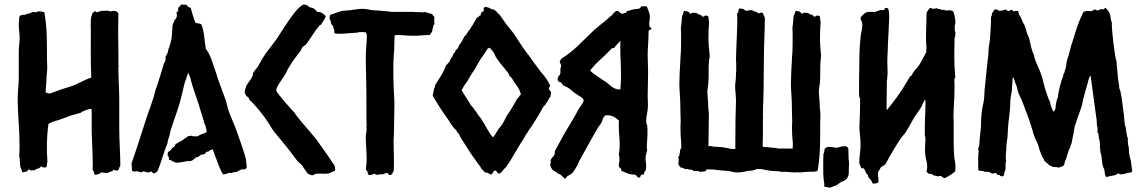

<svg xmlns="http://www.w3.org/2000/svg" viewBox="-20 -774 5135 864"><path d="M59.6 -330.1C59.6 -291 62.5 -252 64.5 -213.9C65.4 -193.4 67.4 -171.9 67.4 -151.4C67.4 -127.9 69.3 -109.4 66.4 -73.2C70.3 -54.7 69.3 -38.1 72.3 -19.5C79.1 -12.7 75.2 -4.9 82 2C88.9 -1 95.7 0 100.6 -2.9C105.5 -5.9 106.4 -11.7 111.3 -11.7C115.2 -11.7 110.4 -6.8 123 -6.8C127.9 -9.8 131.8 -6.8 135.7 -7.8C140.6 -10.7 145.5 -16.6 156.2 -16.6C159.2 -19.5 162.1 -24.4 167 -25.4C171.9 -22.5 173.8 -17.6 188.5 -21.5C192.4 -28.3 190.4 -39.1 193.4 -46.9C189.5 -101.6 189.5 -155.3 198.2 -216.8C209 -221.7 217.8 -227.5 232.4 -230.5C247.1 -235.4 260.7 -239.3 275.4 -245.1C282.2 -248 288.1 -250 294.9 -252.9C295.9 -252.9 342.8 -266.6 343.8 -266.6C348.6 -271.5 357.4 -275.4 371.1 -280.3C377.9 -280.3 382.8 -285.2 390.6 -284.2C393.6 -273.4 392.6 -261.7 392.6 -250C392.6 -227.5 392.6 -207 392.6 -184.6C393.6 -133.8 397.5 -82 397.5 -31.2C397.5 -23.4 396.5 -15.6 396.5 -8.8C405.3 -5.9 400.4 7.8 407.2 12.7C414.1 12.7 418 9.8 424.8 9.8C427.7 8.8 433.6 2 436.5 2C445.3 2 452.1 4.9 460 4.9C468.8 4.9 473.6 -2.9 484.4 -2.9C488.3 -5.9 489.3 -9.8 494.1 -9.8C499 -6.8 504.9 -5.9 510.7 -6.8C513.7 -9.8 515.6 -14.6 516.6 -19.5C519.5 -24.4 521.5 -27.3 521.5 -30.3C521.5 -85 516.6 -139.6 516.6 -195.3V-325.2C516.6 -375 512.7 -421.9 512.7 -471.7C512.7 -474.6 515.6 -472.7 512.7 -484.4C513.7 -534.2 511.7 -583 511.7 -632.8C511.7 -660.2 512.7 -686.5 512.7 -713.9C509.8 -717.8 506.8 -720.7 502.9 -723.6C496.1 -724.6 492.2 -726.6 476.6 -722.7L466.8 -725.6H455.1C448.2 -725.6 436.5 -725.6 429.7 -723.6C426.8 -722.7 427.7 -721.7 417 -718.8C413.1 -719.7 410.2 -721.7 407.2 -724.6C404.3 -719.7 398.4 -718.8 394.5 -711.9C394.5 -705.1 391.6 -703.1 390.6 -698.2C386.7 -678.7 388.7 -657.2 388.7 -637.7C388.7 -567.4 387.7 -496.1 390.6 -424.8C356.4 -414.1 326.2 -392.6 291 -382.8C267.6 -376 244.1 -368.2 221.7 -359.4C214.8 -356.4 209 -353.5 201.2 -353.5C196.3 -353.5 191.4 -355.5 185.5 -358.4C185.5 -380.9 189.5 -405.3 189.5 -427.7C189.5 -435.5 191.4 -442.4 191.4 -450.2C194.3 -468.8 191.4 -487.3 191.4 -505.9C191.4 -576.2 192.4 -648.4 179.7 -717.8C174.8 -722.7 157.2 -722.7 150.4 -722.7C146.5 -722.7 149.4 -716.8 137.7 -719.7C134.8 -719.7 132.8 -718.8 124 -719.7C117.2 -710.9 100.6 -714.8 92.8 -707C85.9 -710 78.1 -705.1 71.3 -704.1C68.4 -699.2 65.4 -699.2 66.4 -684.6C66.4 -677.7 64.5 -672.9 64.5 -666C64.5 -643.6 68.4 -623 68.4 -600.6C68.4 -582 64.5 -563.5 64.5 -543.9C64.5 -504.9 64.5 -464.8 64.5 -425.8C64.5 -393.6 59.6 -362.3 59.6 -330.1Z M571.3 -37.1C572.3 -34.2 573.2 -29.3 573.2 -22.5C573.2 -15.6 573.2 -10.7 574.2 -5.9C577.1 -2.9 583 -2 586.9 -2C590.8 -2 594.7 -2.9 598.6 -3.9C603.5 -1 609.4 1 614.3 1C619.1 1 623 -1 627.9 -3.9C631.8 1 641.6 0 648.4 2.9C652.3 0 656.2 -2 661.1 -2C666 -2 663.1 5.9 673.8 5.9C678.7 5.9 682.6 1 687.5 -2C706.1 -42 714.8 -85.9 733.4 -127.9C733.4 -142.6 743.2 -157.2 748 -188.5C760.7 -228.5 776.4 -268.6 788.1 -308.6C794.9 -332 799.8 -356.4 805.7 -378.9C808.6 -389.6 810.5 -402.3 815.4 -413.1C818.4 -419.9 819.3 -422.9 820.3 -429.7C823.2 -432.6 820.3 -430.7 827.1 -446.3L835.9 -425.8C848.6 -371.1 871.1 -320.3 885.7 -265.6C889.6 -251 896.5 -235.4 899.4 -218.8C906.2 -210 907.2 -192.4 911.1 -181.6C900.4 -170.9 881.8 -171.9 871.1 -161.1C866.2 -161.1 862.3 -160.2 857.4 -160.2C850.6 -160.2 844.7 -161.1 839.8 -164.1C837.9 -162.1 834 -161.1 827.1 -162.1C823.2 -159.2 823.2 -156.2 812.5 -152.3C808.6 -147.5 792 -135.7 785.2 -135.7C782.2 -128.9 778.3 -129.9 771.5 -127L762.7 -112.3C751 -109.4 753.9 -98.6 737.3 -90.8C734.4 -87.9 734.4 -77.1 734.4 -73.2C739.3 -70.3 741.2 -63.5 740.2 -54.7C751 -54.7 751 -48.8 771.5 -42C790 -42 807.6 -45.9 826.2 -49.8C840.8 -45.9 850.6 -54.7 861.3 -65.4C872.1 -66.4 877 -71.3 883.8 -78.1C894.5 -77.1 896.5 -80.1 904.3 -83C907.2 -86.9 902.3 -91.8 918 -91.8C921.9 -96.7 928.7 -99.6 936.5 -102.5C943.4 -87.9 946.3 -74.2 953.1 -59.6C960 -39.1 971.7 -8.8 983.4 10.7C990.2 9.8 996.1 9.8 1002 7.8C1004.9 6.8 1005.9 1 1017.6 4.9C1026.4 4.9 1027.3 0 1043 0C1046.9 0 1048.8 -3.9 1052.7 -4.9C1057.6 -7.8 1063.5 -9.8 1070.3 -12.7C1077.1 -9.8 1085.9 -9.8 1090.8 -22.5C1089.8 -34.2 1086.9 -44.9 1086.9 -55.7C1086.9 -67.4 1043 -191.4 1035.2 -210C1024.4 -236.3 1012.7 -261.7 1004.9 -288.1C1001 -300.8 999 -315.4 994.1 -328.1C981.4 -362.3 968.8 -395.5 957 -429.7C957 -432.6 956.1 -433.6 952.1 -446.3C937.5 -484.4 930.7 -522.5 906.2 -554.7C899.4 -590.8 900.4 -630.9 885.7 -665C878.9 -668 878.9 -668 859.4 -670.9C850.6 -693.4 844.7 -715.8 837.9 -739.3L835.9 -740.2C829.1 -740.2 824.2 -744.1 819.3 -752.9C811.5 -752 803.7 -752.9 795.9 -753.9C793 -747.1 781.2 -742.2 781.2 -735.4C781.2 -730.5 786.1 -725.6 774.4 -718.8C774.4 -710 779.3 -703.1 772.5 -692.4C771.5 -688.5 767.6 -685.5 764.6 -682.6C764.6 -675.8 762.7 -675.8 759.8 -670.9C752.9 -652.3 755.9 -622.1 752 -601.6C749 -585.9 744.1 -566.4 737.3 -550.8C736.3 -540 733.4 -531.2 724.6 -518.6L725.6 -505.9C722.7 -499 722.7 -494.1 717.8 -490.2C709 -456.1 697.3 -421.9 686.5 -387.7C679.7 -372.1 676.8 -356.4 671.9 -337.9C661.1 -305.7 650.4 -274.4 638.7 -242.2C616.2 -171.9 594.7 -103.5 571.3 -37.1Z M1088.9 -341.8C1095.7 -336.9 1101.6 -334 1101.6 -325.2C1125 -306.6 1169.9 -250 1185.5 -224.6C1196.3 -210 1203.1 -193.4 1214.8 -179.7C1249 -139.6 1282.2 -98.6 1313.5 -55.7C1321.3 -44.9 1331.1 -39.1 1338.9 -30.3C1347.7 -17.6 1355.5 -3.9 1366.2 7.8C1374 10.7 1376 14.6 1386.7 14.6C1389.6 14.6 1395.5 9.8 1399.4 8.8C1411.1 5.9 1429.7 7.8 1444.3 7.8C1451.2 7.8 1461.9 7.8 1474.6 -1C1481.4 -3.9 1488.3 -1 1488.3 -12.7C1488.3 -23.4 1484.4 -33.2 1477.5 -40C1454.1 -78.1 1426.8 -112.3 1402.3 -148.4C1385.7 -169.9 1310.5 -252.9 1305.7 -266.6C1294.9 -277.3 1225.6 -354.5 1222.7 -367.2C1222.7 -383.8 1256.8 -426.8 1266.6 -444.3C1271.5 -453.1 1274.4 -463.9 1281.2 -472.7C1295.9 -499 1315.4 -522.5 1333 -545.9C1335.9 -549.8 1336.9 -554.7 1338.9 -558.6C1343.8 -567.4 1354.5 -569.3 1360.4 -578.1C1374 -598.6 1388.7 -619.1 1403.3 -641.6C1412.1 -648.4 1414.1 -659.2 1424.8 -663.1C1431.6 -675.8 1441.4 -686.5 1446.3 -701.2C1434.6 -713.9 1423.8 -720.7 1407.2 -720.7C1400.4 -727.5 1397.5 -736.3 1378.9 -740.2C1367.2 -740.2 1366.2 -755.9 1343.8 -752.9C1318.4 -740.2 1289.1 -695.3 1271.5 -669.9C1252.9 -643.6 1239.3 -619.1 1220.7 -592.8C1201.2 -565.4 1176.8 -538.1 1159.2 -507.8C1152.3 -496.1 1146.5 -484.4 1139.6 -472.7C1132.8 -463.9 1125 -456.1 1120.1 -448.2C1117.2 -443.4 1118.2 -438.5 1117.2 -433.6C1110.4 -417 1097.7 -404.3 1088.9 -388.7C1085.9 -383.8 1086.9 -378.9 1084 -374C1083 -370.1 1081.1 -366.2 1081.1 -361.3C1081.1 -353.5 1085.9 -348.6 1088.9 -341.8Z M1469.7 -671.9C1469.7 -661.1 1480.5 -658.2 1480.5 -654.3C1480.5 -651.4 1476.6 -654.3 1484.4 -638.7V-626C1487.3 -623 1491.2 -622.1 1496.1 -622.1C1500 -622.1 1500 -623 1515.6 -622.1C1539.1 -623 1561.5 -626 1585.9 -627C1592.8 -628.9 1599.6 -629.9 1606.4 -629.9C1613.3 -629.9 1618.2 -628.9 1625 -628.9C1627.9 -626 1630.9 -618.2 1630.9 -614.3C1630.9 -583 1626 -551.8 1626 -521.5C1626 -459 1628.9 -398.4 1628.9 -335.9C1628.9 -323.2 1627.9 -309.6 1628.9 -297.9C1628.9 -275.4 1628.9 -252.9 1628.9 -230.5C1628.9 -222.7 1629.9 -214.8 1629.9 -207C1629.9 -204.1 1627 -205.1 1629.9 -194.3C1629.9 -181.6 1626 -169.9 1626 -159.2C1626 -125 1629.9 -93.8 1629.9 -59.6C1629.9 -43 1628.9 -30.3 1626 -11.7C1628.9 -8.8 1631.8 -3.9 1633.8 -1C1636.7 3.9 1632.8 8.8 1640.6 13.7C1648.4 13.7 1657.2 11.7 1664.1 7.8C1670.9 7.8 1668.9 13.7 1676.8 12.7C1685.5 12.7 1686.5 9.8 1689.5 9.8C1693.4 9.8 1698.2 9.8 1702.1 10.7C1710 7.8 1713.9 3.9 1725.6 4.9C1728.5 7.8 1724.6 10.7 1733.4 13.7C1746.1 13.7 1745.1 4.9 1752 -5.9C1752 -20.5 1752.9 -34.2 1752.9 -48.8C1752.9 -79.1 1751 -108.4 1751 -138.7C1751 -153.3 1752.9 -164.1 1752.9 -178.7C1752.9 -222.7 1754.9 -266.6 1754.9 -310.5C1754.9 -330.1 1752.9 -347.7 1752 -367.2C1750 -405.3 1750 -441.4 1750 -477.5C1750 -494.1 1751 -509.8 1752 -526.4C1752 -533.2 1753.9 -540 1753.9 -546.9C1753.9 -570.3 1754.9 -592.8 1755.9 -615.2C1762.7 -616.2 1767.6 -616.2 1772.5 -616.2C1793 -616.2 1811.5 -613.3 1831.1 -613.3C1838.9 -613.3 1845.7 -613.3 1853.5 -613.3C1869.1 -613.3 1885.7 -616.2 1900.4 -616.2H1913.1C1919.9 -623 1921.9 -628.9 1925.8 -635.7C1924.8 -644.5 1929.7 -650.4 1929.7 -658.2L1936.5 -668C1936.5 -670.9 1931.6 -666 1934.6 -681.6C1934.6 -688.5 1932.6 -693.4 1935.5 -698.2C1928.7 -701.2 1927.7 -708 1922.9 -711.9C1911.1 -711.9 1903.3 -718.8 1892.6 -719.7C1889.6 -718.8 1886.7 -718.8 1881.8 -718.8C1878.9 -718.8 1836.9 -719.7 1835 -720.7H1740.2C1732.4 -720.7 1726.6 -723.6 1723.6 -723.6C1703.1 -723.6 1684.6 -727.5 1664.1 -727.5C1649.4 -727.5 1630.9 -734.4 1612.3 -734.4C1592.8 -734.4 1570.3 -729.5 1550.8 -727.5C1542 -726.6 1532.2 -726.6 1523.4 -725.6C1515.6 -724.6 1471.7 -710 1465.8 -707C1463.9 -701.2 1462.9 -696.3 1462.9 -691.4C1462.9 -686.5 1468.8 -682.6 1469.7 -671.9Z M1997.1 -235.4C2004.9 -222.7 2012.7 -210 2021.5 -199.2C2028.3 -191.4 2035.2 -188.5 2038.1 -177.7C2044.9 -174.8 2048.8 -164.1 2051.8 -157.2C2055.7 -149.4 2061.5 -141.6 2066.4 -133.8C2084 -105.5 2101.6 -78.1 2121.1 -51.8C2125 -46.9 2127.9 -41 2132.8 -35.2C2136.7 -30.3 2141.6 -25.4 2144.5 -17.6C2149.4 -10.7 2157.2 -5.9 2162.1 2C2174.8 1 2179.7 8.8 2190.4 11.7C2195.3 8.8 2196.3 2.9 2201.2 0C2201.2 -2.9 2197.3 -8.8 2213.9 -4.9C2215.8 2.9 2220.7 6.8 2229.5 6.8C2240.2 -1 2246.1 -13.7 2256.8 -21.5C2263.7 -32.2 2269.5 -40 2276.4 -50.8C2283.2 -61.5 2288.1 -71.3 2294.9 -82C2306.6 -100.6 2320.3 -127 2333 -143.6C2334 -145.5 2346.7 -168 2347.7 -169.9C2351.6 -174.8 2354.5 -177.7 2357.4 -184.6C2368.2 -197.3 2418 -277.3 2420.9 -287.1C2425.8 -291 2425.8 -297.9 2432.6 -300.8C2435.5 -305.7 2438.5 -311.5 2443.4 -316.4C2446.3 -325.2 2453.1 -333 2458 -341.8C2457 -345.7 2460 -350.6 2460 -355.5C2460 -362.3 2454.1 -368.2 2449.2 -373C2450.2 -377.9 2453.1 -382.8 2456.1 -387.7C2449.2 -402.3 2444.3 -412.1 2429.7 -431.6C2418 -443.4 2367.2 -512.7 2359.4 -525.4C2352.5 -530.3 2309.6 -594.7 2302.7 -606.4C2291 -627 2274.4 -643.6 2259.8 -663.1C2249 -677.7 2237.3 -695.3 2226.6 -710C2219.7 -712.9 2217.8 -718.8 2212.9 -723.6C2206.1 -726.6 2203.1 -733.4 2190.4 -733.4C2178.7 -741.2 2177.7 -740.2 2163.1 -743.2C2160.2 -740.2 2154.3 -741.2 2157.2 -725.6C2157.2 -722.7 2150.4 -720.7 2147.5 -719.7C2144.5 -714.8 2142.6 -710 2142.6 -704.1C2134.8 -705.1 2134.8 -695.3 2126 -695.3C2119.1 -683.6 2115.2 -673.8 2104.5 -657.2C2097.7 -650.4 2095.7 -639.6 2087.9 -634.8C2083 -624 2077.1 -616.2 2069.3 -609.4C2062.5 -594.7 2056.6 -582 2045.9 -571.3C2043.9 -561.5 2039.1 -553.7 2030.3 -547.9C2029.3 -542 2026.4 -537.1 2020.5 -532.2C2017.6 -517.6 2005.9 -510.7 2002.9 -496.1C1996.1 -491.2 1994.1 -484.4 1987.3 -480.5C1980.5 -464.8 1977.5 -453.1 1962.9 -430.7C1955.1 -418.9 1947.3 -406.2 1938.5 -391.6C1937.5 -386.7 1936.5 -382.8 1936.5 -379.9C1929.7 -373 1933.6 -364.3 1926.8 -343.8C1949.2 -305.7 1970.7 -271.5 1997.1 -235.4ZM2057.6 -368.2C2064.5 -382.8 2070.3 -391.6 2080.1 -404.3C2086.9 -413.1 2090.8 -422.9 2096.7 -432.6C2103.5 -443.4 2108.4 -451.2 2115.2 -460C2124 -475.6 2132.8 -493.2 2142.6 -507.8C2153.3 -524.4 2165 -538.1 2173.8 -554.7C2176.8 -557.6 2179.7 -556.6 2183.6 -559.6C2190.4 -550.8 2197.3 -544.9 2203.1 -535.2C2206.1 -530.3 2207 -526.4 2210 -519.5C2217.8 -506.8 2240.2 -476.6 2251 -465.8C2254.9 -458 2261.7 -454.1 2265.6 -447.3C2268.6 -442.4 2270.5 -437.5 2271.5 -434.6C2275.4 -430.7 2278.3 -426.8 2283.2 -422.9C2287.1 -416 2290 -410.2 2294.9 -403.3C2305.7 -388.7 2316.4 -377 2324.2 -349.6C2316.4 -342.8 2314.5 -334 2306.6 -329.1C2302.7 -319.3 2270.5 -265.6 2260.7 -253.9C2252.9 -238.3 2247.1 -223.6 2232.4 -204.1C2217.8 -189.5 2211.9 -170.9 2199.2 -156.2C2185.5 -164.1 2156.2 -225.6 2142.6 -243.2C2135.7 -252 2128.9 -258.8 2124 -269.5C2113.3 -280.3 2109.4 -292 2098.6 -300.8C2095.7 -308.6 2065.4 -352.5 2057.6 -368.2Z M2455.1 -32.2C2457 -28.3 2459 -23.4 2460.9 -18.6C2462.9 -13.7 2465.8 -9.8 2469.7 -6.8C2480.5 -2 2486.3 2 2488.3 4.9C2490.2 7.8 2494.1 9.8 2500 9.8L2521.5 30.3C2524.4 29.3 2527.3 27.3 2528.3 25.4C2529.3 23.4 2531.2 20.5 2534.2 17.6C2547.9 13.7 2558.6 2.9 2565.4 -8.8L2577.1 -28.3C2580.1 -35.2 2583 -42 2585.9 -47.9L2642.6 -150.4L2672.9 -203.1L2680.7 -212.9C2685.5 -219.7 2689.5 -226.6 2691.4 -235.4C2693.4 -243.2 2698.2 -250 2705.1 -254.9C2717.8 -255.9 2728.5 -254.9 2739.3 -250C2749 -245.1 2757.8 -238.3 2765.6 -230.5C2764.6 -225.6 2764.6 -221.7 2764.6 -217.8V-206.1C2764.6 -191.4 2765.6 -176.8 2766.6 -163.1C2767.6 -149.4 2768.6 -134.8 2768.6 -120.1L2767.6 -99.6L2764.6 -80.1C2766.6 -73.2 2767.6 -65.4 2767.6 -56.6C2767.6 -51.8 2767.6 -47.9 2766.6 -43.9C2765.6 -40 2764.6 -36.1 2764.6 -31.2C2764.6 -24.4 2766.6 -20.5 2771.5 -17.6C2775.4 -15.6 2776.4 -11.7 2775.4 -5.9L2797.9 3.9C2804.7 6.8 2812.5 9.8 2820.3 10.7L2830.1 11.7C2833 10.7 2835.9 11.7 2838.9 12.7C2841.8 13.7 2844.7 16.6 2846.7 20.5C2848.6 23.4 2851.6 25.4 2854.5 25.4C2858.4 25.4 2860.4 24.4 2861.3 21.5C2863.3 14.6 2864.3 11.7 2873 11.7C2875 11.7 2877 10.7 2878.9 8.8C2877.9 2.9 2879.9 -1 2882.8 -3.9C2885.7 -6.8 2887.7 -13.7 2887.7 -22.5C2887.7 -29.3 2887.7 -36.1 2886.7 -43C2885.7 -49.8 2884.8 -56.6 2884.8 -63.5C2884.8 -70.3 2889.6 -88.9 2891.6 -95.7C2892.6 -98.6 2891.6 -100.6 2891.6 -103.5L2890.6 -111.3C2890.6 -123 2891.6 -134.8 2892.6 -147.5C2893.6 -159.2 2893.6 -170.9 2893.6 -182.6V-195.3L2892.6 -207C2892.6 -210.9 2890.6 -213.9 2889.6 -216.8C2888.7 -219.7 2887.7 -222.7 2887.7 -226.6C2887.7 -239.3 2888.7 -251 2891.6 -262.7C2894.5 -275.4 2895.5 -287.1 2895.5 -298.8V-319.3L2894.5 -338.9C2894.5 -357.4 2895.5 -376 2895.5 -394.5L2896.5 -449.2L2894.5 -526.4C2894.5 -543 2895.5 -558.6 2896.5 -574.2C2897.5 -590.8 2898.4 -607.4 2898.4 -624C2898.4 -629.9 2898.4 -633.8 2899.4 -635.7C2900.4 -637.7 2901.4 -638.7 2902.3 -638.7L2907.2 -640.6C2908.2 -640.6 2910.2 -641.6 2911.1 -643.6C2911.1 -647.5 2909.2 -649.4 2906.2 -651.4C2903.3 -653.3 2901.4 -659.2 2901.4 -668C2901.4 -672.9 2902.3 -678.7 2903.3 -683.6C2904.3 -688.5 2904.3 -694.3 2904.3 -699.2C2904.3 -707 2902.3 -714.8 2899.4 -722.7C2896.5 -730.5 2893.6 -738.3 2890.6 -745.1C2882.8 -746.1 2877.9 -746.1 2875 -745.1C2872.1 -744.1 2868.2 -745.1 2865.2 -746.1C2863.3 -739.3 2859.4 -735.4 2852.5 -734.4C2845.7 -734.4 2824.2 -731.4 2818.4 -728.5C2812.5 -725.6 2806.6 -724.6 2801.8 -724.6C2800.8 -720.7 2797.9 -716.8 2793.9 -715.8L2780.3 -711.9C2775.4 -712.9 2771.5 -714.8 2768.6 -718.8C2765.6 -722.7 2760.7 -724.6 2755.9 -724.6C2752 -724.6 2748 -721.7 2742.2 -715.8C2737.3 -710.9 2734.4 -705.1 2730.5 -703.1C2727.5 -701.2 2722.7 -697.3 2715.8 -690.4C2709 -683.6 2701.2 -677.7 2692.4 -670.9C2683.6 -664.1 2675.8 -658.2 2668.9 -651.4C2662.1 -644.5 2657.2 -642.6 2655.3 -640.6C2628.9 -614.3 2603.5 -589.8 2581.1 -568.4C2557.6 -545.9 2532.2 -526.4 2504.9 -508.8L2502.9 -503.9C2502 -502.9 2500 -501 2499 -499C2499 -494.1 2500 -490.2 2502 -487.3C2503.9 -484.4 2504.9 -481.4 2504.9 -477.5C2504.9 -475.6 2504.9 -473.6 2503.9 -471.7C2502.9 -469.7 2502 -467.8 2502 -465.8C2501 -462.9 2501 -460.9 2502 -458V-451.2C2502 -444.3 2501 -438.5 2496.1 -433.6C2491.2 -428.7 2489.3 -422.9 2489.3 -416C2490.2 -410.2 2493.2 -406.2 2497.1 -405.3C2501 -404.3 2504.9 -403.3 2506.8 -400.4L2513.7 -390.6C2528.3 -383.8 2538.1 -378.9 2544.9 -373C2554.7 -364.3 2564.5 -356.4 2575.2 -349.6L2588.9 -340.8C2593.8 -337.9 2597.7 -335.9 2601.6 -332C2604.5 -329.1 2606.4 -326.2 2606.4 -324.2C2606.4 -319.3 2604.5 -312.5 2598.6 -304.7C2585.9 -288.1 2576.2 -269.5 2566.4 -251C2560.5 -240.2 2553.7 -228.5 2546.9 -217.8C2534.2 -197.3 2521.5 -176.8 2510.7 -156.2L2476.6 -93.8C2477.5 -84 2475.6 -76.2 2470.7 -71.3C2465.8 -66.4 2460.9 -60.5 2458 -53.7C2459 -44.9 2458 -37.1 2455.1 -32.2ZM2684.6 -508.8C2701.2 -523.4 2717.8 -540 2733.4 -556.6L2744.1 -558.6C2748 -565.4 2752.9 -570.3 2757.8 -575.2L2772.5 -590.8C2771.5 -584 2771.5 -577.1 2771.5 -570.3V-549.8C2771.5 -529.3 2772.5 -508.8 2773.4 -489.3C2774.4 -468.8 2774.4 -449.2 2774.4 -428.7C2774.4 -408.2 2773.4 -389.6 2771.5 -371.1C2757.8 -371.1 2745.1 -375 2734.4 -382.8L2709 -403.3C2705.1 -407.2 2698.2 -410.2 2691.4 -415L2651.4 -442.4C2644.5 -447.3 2639.6 -452.1 2635.7 -457C2650.4 -475.6 2667 -493.2 2684.6 -508.8Z M3034.2 -59.6C3034.2 -46.9 3033.2 -38.1 3032.2 -34.2C3037.1 -31.2 3038.1 -24.4 3042 -20.5L3048.8 -19.5C3052.7 -19.5 3058.6 -13.7 3067.4 -12.7C3068.4 -13.7 3071.3 -13.7 3074.2 -13.7C3077.1 -11.7 3081.1 -10.7 3085.9 -10.7C3092.8 -10.7 3098.6 -8.8 3101.6 -3.9L3110.4 -4.9L3115.2 -3.9L3122.1 -4.9C3125 -4.9 3124 -1 3127.9 -1C3144.5 -1 3154.3 -2.9 3157.2 -5.9L3158.2 -11.7C3209 -11.7 3202.1 -8.8 3205.1 -8.8C3221.7 -8.8 3237.3 -4.9 3253.9 -4.9C3265.6 -4.9 3280.3 2 3295.9 2C3310.5 2 3327.1 0 3345.7 -4.9L3357.4 -5.9C3365.2 -5.9 3372.1 -7.8 3377 -9.8L3385.7 -13.7H3394.5C3403.3 -13.7 3412.1 -12.7 3420.9 -9.8C3441.4 -5.9 3457 -3.9 3467.8 -3.9H3472.7C3481.4 -3.9 3490.2 -2.9 3498 0C3501 -1 3503.9 -1 3507.8 -1C3528.3 -1 3543 2 3558.6 2L3573.2 1L3577.1 2C3588.9 2 3600.6 -1 3625 -1C3626 -2 3627 -2 3627 -2.9C3627 -2 3627.9 -1 3629.9 -1C3646.5 -1 3656.2 -2.9 3659.2 -5.9C3671.9 -75.2 3670.9 -147.5 3670.9 -217.8L3671.9 -254.9C3671.9 -275.4 3668.9 -284.2 3668.9 -295.9C3668.9 -318.4 3665 -342.8 3665 -365.2V-371.1C3668.9 -391.6 3670.9 -411.1 3670.9 -431.6V-458C3670.9 -480.5 3671.9 -502 3674.8 -523.4C3671.9 -547.9 3670.9 -572.3 3669.9 -594.7C3669.9 -622.1 3670.9 -649.4 3672.9 -676.8C3669.9 -684.6 3671.9 -695.3 3668 -702.1C3663.1 -703.1 3660.2 -704.1 3657.2 -704.1C3654.3 -704.1 3651.4 -701.2 3646.5 -698.2C3641.6 -699.2 3638.7 -704.1 3635.7 -707C3625 -707 3617.2 -716.8 3612.3 -716.8L3607.4 -715.8L3602.5 -716.8C3595.7 -716.8 3592.8 -715.8 3592.8 -714.8V-713.9C3592.8 -712.9 3591.8 -711.9 3590.8 -711.9C3585.9 -711.9 3585 -717.8 3580.1 -720.7C3575.2 -723.6 3568.4 -722.7 3561.5 -725.6C3554.7 -718.8 3558.6 -710.9 3551.8 -704.1C3548.8 -685.5 3549.8 -668.9 3545.9 -650.4L3546.9 -619.1C3546.9 -581.1 3546.9 -554.7 3545.9 -541C3544.9 -530.3 3543.9 -520.5 3543.9 -509.8C3541 -462.9 3539.1 -423.8 3539.1 -393.6C3539.1 -361.3 3543.9 -340.8 3543.9 -265.6L3544.9 -232.4C3544.9 -223.6 3544.9 -214.8 3543.9 -206.1C3543.9 -151.4 3547.9 -141.6 3547.9 -123L3546.9 -105.5H3484.4C3477.5 -105.5 3473.6 -108.4 3470.7 -108.4C3454.1 -108.4 3438.5 -112.3 3421.9 -112.3L3412.1 -113.3C3412.1 -130.9 3412.1 -148.4 3413.1 -165V-239.3L3414.1 -247.1L3413.1 -252C3413.1 -276.4 3414.1 -300.8 3415 -325.2C3416 -349.6 3417 -395.5 3417 -463.9C3417 -535.2 3418.9 -584 3419.9 -611.3C3420.9 -638.7 3421.9 -666 3421.9 -693.4C3421.9 -696.3 3419.9 -699.2 3417 -704.1C3416 -709 3414.1 -713.9 3411.1 -716.8H3407.2C3402.3 -716.8 3398.4 -715.8 3394.5 -713.9C3389.6 -713.9 3388.7 -717.8 3384.8 -720.7C3374 -720.7 3369.1 -728.5 3360.4 -728.5C3352.5 -728.5 3345.7 -725.6 3336.9 -725.6C3334 -725.6 3328.1 -732.4 3324.2 -733.4C3319.3 -733.4 3314.5 -736.3 3307.6 -736.3C3304.7 -733.4 3302.7 -729.5 3302.7 -724.6V-722.7C3302.7 -718.8 3300.8 -715.8 3296.9 -714.8L3297.9 -692.4C3297.9 -667 3296.9 -641.6 3295.9 -616.2C3293.9 -564.5 3292 -527.3 3292 -506.8C3293 -496.1 3293 -481.4 3293 -464.8C3293 -455.1 3293 -448.2 3292 -444.3C3292 -417 3289.1 -405.3 3288.1 -390.6C3288.1 -364.3 3292 -340.8 3292 -320.3C3290 -267.6 3289.1 -210 3289.1 -148.4C3289.1 -118.2 3289.1 -103.5 3288.1 -103.5H3282.2C3273.4 -103.5 3263.7 -104.5 3254.9 -107.4C3234.4 -111.3 3218.8 -113.3 3208 -113.3H3203.1C3194.3 -113.3 3186.5 -114.3 3177.7 -117.2C3175.8 -116.2 3172.9 -116.2 3168 -116.2L3169.9 -254.9C3169.9 -275.4 3167 -284.2 3167 -295.9C3167 -318.4 3163.1 -342.8 3163.1 -365.2L3164.1 -371.1C3167 -390.6 3168.9 -410.2 3168.9 -430.7V-475.6C3169.9 -492.2 3170.9 -507.8 3173.8 -523.4C3170.9 -547.9 3168.9 -572.3 3168 -594.7C3168 -622.1 3168.9 -649.4 3170.9 -676.8C3168 -684.6 3169.9 -695.3 3166 -702.1C3161.1 -703.1 3158.2 -704.1 3155.3 -704.1C3152.3 -704.1 3149.4 -701.2 3144.5 -698.2C3139.6 -699.2 3136.7 -704.1 3133.8 -707C3123 -707 3115.2 -716.8 3110.4 -716.8L3105.5 -715.8L3100.6 -716.8C3093.8 -716.8 3090.8 -715.8 3090.8 -714.8V-713.9C3090.8 -712.9 3089.8 -711.9 3088.9 -711.9C3084 -711.9 3083 -717.8 3078.1 -720.7C3073.2 -723.6 3066.4 -722.7 3059.6 -725.6C3052.7 -718.8 3056.6 -710.9 3049.8 -704.1C3046.9 -685.5 3047.9 -668.9 3043.9 -650.4L3044.9 -619.1C3044.9 -581.1 3044.9 -554.7 3043.9 -541C3043 -530.3 3042 -520.5 3042 -509.8C3039.1 -462.9 3037.1 -423.8 3037.1 -393.6C3037.1 -361.3 3042 -340.8 3042 -265.6L3043 -232.4C3043 -223.6 3043 -214.8 3042 -206.1C3042 -178.7 3043 -160.2 3043.9 -151.4C3044.9 -141.6 3045.9 -127 3045.9 -108.4L3043.9 -106.4L3040 -96.7V-92.8C3040 -85.9 3037.1 -82 3037.1 -74.2L3031.2 -64.5C3031.2 -61.5 3034.2 -63.5 3034.2 -59.6ZM3684.6 4.9C3684.6 19.5 3686.5 36.1 3689.5 54.7V56.6L3688.5 61.5C3688.5 63.5 3689.5 65.4 3690.4 66.4L3712.9 70.3C3718.8 70.3 3725.6 67.4 3734.4 62.5C3747.1 62.5 3750 50.8 3774.4 41C3801.8 30.3 3799.8 7.8 3799.8 -18.6L3800.8 -34.2C3800.8 -43 3799.8 -50.8 3798.8 -58.6L3797.9 -91.8V-100.6C3797.9 -109.4 3792 -116.2 3781.2 -116.2C3776.4 -116.2 3766.6 -115.2 3751 -110.4C3748 -109.4 3745.1 -109.4 3742.2 -109.4L3713.9 -113.3C3694.3 -113.3 3689.5 -103.5 3689.5 -96.7V-92.8C3689.5 -89.8 3688.5 -85.9 3685.5 -82L3684.6 -53.7Z M3846.7 -341.8C3846.7 -336.9 3847.7 -333 3850.6 -330.1V-317.4C3850.6 -283.2 3849.6 -249 3847.7 -214.8C3846.7 -200.2 3847.7 -184.6 3849.6 -169.9C3851.6 -155.3 3852.5 -139.6 3852.5 -124C3852.5 -109.4 3851.6 -95.7 3849.6 -82C3847.7 -68.4 3846.7 -54.7 3846.7 -40C3849.6 -34.2 3851.6 -29.3 3852.5 -26.4C3853.5 -23.4 3853.5 -19.5 3856.4 -17.6C3858.4 -16.6 3860.4 -15.6 3863.3 -16.6C3865.2 -17.6 3867.2 -16.6 3868.2 -14.6C3870.1 -10.7 3874 -5.9 3875 -1C3876 3.9 3879.9 8.8 3884.8 11.7C3885.7 20.5 3889.6 26.4 3895.5 32.2C3900.4 37.1 3904.3 43.9 3907.2 51.8C3915 52.7 3919.9 51.8 3922.9 50.8L3932.6 46.9C3933.6 36.1 3932.6 27.3 3931.6 22.5C3930.7 17.6 3930.7 12.7 3930.7 7.8C3930.7 1 3932.6 -3.9 3935.5 -6.8C3938.5 -9.8 3941.4 -14.6 3942.4 -19.5C3949.2 -24.4 3954.1 -28.3 3957 -29.3C3960 -30.3 3961.9 -32.2 3963.9 -35.2C3967.8 -40 3970.7 -45.9 3973.6 -51.8C3976.6 -57.6 3979.5 -63.5 3982.4 -68.4L4009.8 -114.3C4017.6 -127.9 4036.1 -157.2 4047.9 -168.9C4050.8 -171.9 4052.7 -174.8 4054.7 -177.7C4066.4 -195.3 4076.2 -212.9 4085.9 -231.4C4095.7 -250 4108.4 -266.6 4120.1 -283.2C4125 -290 4128.9 -296.9 4131.8 -305.7C4134.8 -313.5 4138.7 -320.3 4143.6 -326.2C4144.5 -323.2 4144.5 -319.3 4144.5 -315.4V-304.7C4144.5 -282.2 4143.6 -260.7 4142.6 -239.3C4141.6 -217.8 4141.6 -195.3 4141.6 -172.9C4141.6 -168 4141.6 -164.1 4142.6 -161.1C4143.6 -157.2 4144.5 -153.3 4144.5 -148.4C4144.5 -141.6 4143.6 -135.7 4143.6 -129.9L4142.6 -112.3V-91.8L4144.5 -72.3C4145.5 -63.5 4147.5 -55.7 4149.4 -48.8C4151.4 -41 4152.3 -33.2 4152.3 -25.4C4152.3 -20.5 4152.3 -16.6 4151.4 -12.7C4150.4 -8.8 4149.4 -4.9 4149.4 -2C4154.3 4.9 4159.2 8.8 4166 8.8C4172.9 8.8 4178.7 11.7 4183.6 16.6C4187.5 15.6 4190.4 16.6 4193.4 17.6C4195.3 18.6 4197.3 19.5 4199.2 19.5C4202.1 19.5 4204.1 19.5 4205.1 18.6C4207 17.6 4209 17.6 4210.9 17.6C4213.9 17.6 4217.8 19.5 4220.7 22.5C4223.6 25.4 4227.5 27.3 4230.5 27.3C4237.3 27.3 4278.3 1 4278.3 -4.9C4279.3 -7.8 4279.3 -12.7 4279.3 -18.6C4279.3 -26.4 4279.3 -34.2 4278.3 -42L4274.4 -64.5C4272.5 -86.9 4271.5 -108.4 4271.5 -130.9V-223.6L4270.5 -251C4270.5 -272.5 4272.5 -293.9 4273.4 -316.4C4274.4 -337.9 4275.4 -359.4 4275.4 -380.9C4275.4 -392.6 4275.4 -404.3 4274.4 -416C4275.4 -419.9 4276.4 -423.8 4279.3 -426.8C4278.3 -429.7 4277.3 -436.5 4277.3 -447.3C4275.4 -469.7 4274.4 -492.2 4274.4 -514.6V-537.1L4275.4 -593.8V-602.5L4276.4 -603.5C4278.3 -610.4 4279.3 -617.2 4279.3 -624C4279.3 -627.9 4278.3 -631.8 4277.3 -635.7L4276.4 -636.7V-660.2L4277.3 -662.1C4279.3 -667 4279.3 -672.9 4279.3 -677.7C4279.3 -682.6 4278.3 -687.5 4277.3 -692.4C4276.4 -697.3 4275.4 -702.1 4275.4 -707L4273.4 -708L4271.5 -719.7C4267.6 -724.6 4262.7 -726.6 4257.8 -727.5C4252 -727.5 4244.1 -727.5 4234.4 -726.6C4233.4 -727.5 4232.4 -728.5 4230.5 -729.5C4228.5 -730.5 4223.6 -730.5 4215.8 -729.5L4212.9 -732.4C4211.9 -733.4 4208 -734.4 4201.2 -733.4C4200.2 -736.3 4197.3 -737.3 4193.4 -736.3C4189.5 -735.4 4184.6 -735.4 4179.7 -734.4C4176.8 -734.4 4174.8 -735.4 4172.9 -736.3C4170.9 -737.3 4168 -738.3 4165 -738.3C4160.2 -733.4 4149.4 -720.7 4149.4 -712.9C4149.4 -688.5 4148.4 -664.1 4147.5 -638.7C4146.5 -614.3 4146.5 -586.9 4149.4 -557.6C4148.4 -552.7 4147.5 -547.9 4148.4 -543.9V-540L4141.6 -527.3C4131.8 -508.8 4124 -492.2 4114.3 -478.5C4109.4 -471.7 4103.5 -465.8 4097.7 -459C4091.8 -452.1 4086.9 -445.3 4084 -436.5C4079.1 -433.6 4074.2 -428.7 4071.3 -423.8L4062.5 -408.2C4036.1 -362.3 4003.9 -319.3 3970.7 -278.3C3969.7 -283.2 3969.7 -287.1 3969.7 -292V-304.7L3970.7 -392.6V-407.2L3972.7 -421.9C3974.6 -438.5 3974.6 -455.1 3973.6 -471.7C3972.7 -488.3 3972.7 -504.9 3973.6 -521.5C3974.6 -539.1 3975.6 -556.6 3975.6 -575.2C3976.6 -593.8 3977.5 -611.3 3978.5 -629.9L3981.4 -696.3C3981.4 -710 3980.5 -722.7 3977.5 -733.4L3973.6 -737.3C3971.7 -739.3 3969.7 -738.3 3966.8 -738.3C3962.9 -738.3 3960 -735.4 3959 -728.5C3948.2 -729.5 3940.4 -729.5 3935.5 -726.6C3929.7 -723.6 3923.8 -722.7 3918 -720.7C3915 -719.7 3911.1 -719.7 3907.2 -720.7H3896.5C3877.9 -720.7 3874 -717.8 3861.3 -705.1L3856.4 -700.2C3853.5 -697.3 3852.5 -695.3 3852.5 -693.4C3852.5 -688.5 3853.5 -683.6 3856.4 -679.7C3859.4 -675.8 3860.4 -669.9 3860.4 -663.1C3860.4 -652.3 3859.4 -641.6 3856.4 -630.9C3853.5 -620.1 3852.5 -608.4 3851.6 -597.7C3847.7 -557.6 3846.7 -516.6 3846.7 -476.6C3845.7 -436.5 3845.7 -395.5 3845.7 -355.5C3845.7 -350.6 3845.7 -345.7 3846.7 -341.8Z M4383.8 -5.9C4391.6 -4.9 4404.3 -6.8 4411.1 0C4415 0 4413.1 -3.9 4424.8 0C4427.7 0 4428.7 -4.9 4439.5 5.9C4446.3 4.9 4443.4 10.7 4459 3.9C4465.8 2.9 4462.9 14.6 4477.5 13.7C4480.5 17.6 4485.4 19.5 4489.3 19.5C4496.1 19.5 4500 13.7 4499 2.9C4502.9 -2 4502 -7.8 4504.9 -12.7C4504.9 -25.4 4503.9 -40 4507.8 -51.8C4506.8 -53.7 4505.9 -57.6 4505.9 -63.5C4505.9 -70.3 4506.8 -78.1 4506.8 -85C4506.8 -89.8 4505.9 -91.8 4508.8 -96.7C4505.9 -123 4514.6 -146.5 4514.6 -170.9C4515.6 -205.1 4519.5 -236.3 4523.4 -267.6C4525.4 -285.2 4526.4 -302.7 4526.4 -320.3C4527.3 -335 4530.3 -348.6 4533.2 -364.3C4534.2 -378.9 4534.2 -391.6 4536.1 -406.2C4537.1 -413.1 4534.2 -422.9 4541 -425.8C4543.9 -417 4545.9 -408.2 4548.8 -400.4C4551.8 -393.6 4553.7 -389.6 4555.7 -382.8C4558.6 -371.1 4560.5 -358.4 4567.4 -345.7C4575.2 -330.1 4583 -311.5 4588.9 -294.9C4591.8 -287.1 4592.8 -282.2 4595.7 -275.4C4597.7 -273.4 4617.2 -218.8 4617.2 -215.8C4620.1 -204.1 4627.9 -186.5 4628.9 -175.8C4632.8 -167 4635.7 -158.2 4638.7 -149.4C4645.5 -134.8 4652.3 -124 4655.3 -109.4C4658.2 -93.8 4666 -83 4669.9 -68.4C4672.9 -65.4 4676.8 -58.6 4680.7 -48.8C4688.5 -42 4696.3 -37.1 4703.1 -29.3C4710 -28.3 4713.9 -23.4 4720.7 -22.5C4728.5 -22.5 4737.3 -22.5 4744.1 -19.5C4751 -23.4 4755.9 -24.4 4762.7 -25.4C4768.6 -31.2 4771.5 -38.1 4771.5 -45.9C4783.2 -68.4 4784.2 -92.8 4796.9 -112.3C4795.9 -119.1 4797.9 -119.1 4800.8 -126C4803.7 -132.8 4805.7 -150.4 4807.6 -158.2C4811.5 -172.9 4812.5 -186.5 4815.4 -202.1C4824.2 -230.5 4833 -254.9 4846.7 -293C4850.6 -303.7 4851.6 -318.4 4854.5 -329.1C4861.3 -352.5 4868.2 -377.9 4875 -401.4C4877.9 -412.1 4879.9 -426.8 4887.7 -433.6C4895.5 -371.1 4905.3 -308.6 4913.1 -246.1C4916 -235.4 4915 -222.7 4916 -211.9C4917 -204.1 4921.9 -197.3 4918 -178.7C4925.8 -173.8 4922.9 -162.1 4924.8 -154.3C4928.7 -139.6 4930.7 -129.9 4929.7 -107.4C4932.6 -100.6 4930.7 -96.7 4931.6 -89.8C4941.4 -69.3 4935.5 -31.2 4949.2 -12.7C4952.1 -2 4949.2 15.6 4960 23.4C4970.7 16.6 4986.3 19.5 5005.9 10.7C5009.8 7.8 5006.8 2.9 5021.5 10.7C5032.2 10.7 5043 8.8 5052.7 3.9C5060.5 3.9 5068.4 3.9 5075.2 -2.9C5072.3 -19.5 5071.3 -37.1 5068.4 -52.7C5061.5 -71.3 5059.6 -92.8 5059.6 -112.3C5054.7 -120.1 5057.6 -131.8 5054.7 -140.6C5057.6 -148.4 5053.7 -155.3 5051.8 -162.1C5048.8 -173.8 5047.9 -185.5 5045.9 -198.2C5044.9 -205.1 5042 -210.9 5041 -217.8C5039.1 -234.4 5039.1 -250 5036.1 -266.6C5032.2 -300.8 5028.3 -333 5021.5 -365.2C5017.6 -372.1 5015.6 -380.9 5015.6 -392.6C5012.7 -402.3 5007.8 -448.2 5007.8 -457C5007.8 -468.8 5003.9 -479.5 5004.9 -496.1C4997.1 -511.7 4981.4 -642.6 4983.4 -672.9C4976.6 -684.6 4978.5 -699.2 4974.6 -710.9C4971.7 -719.7 4966.8 -725.6 4956.1 -738.3C4952.1 -738.3 4948.2 -734.4 4945.3 -731.4C4938.5 -734.4 4936.5 -730.5 4931.6 -733.4C4928.7 -729.5 4924.8 -727.5 4918 -727.5C4913.1 -727.5 4909.2 -729.5 4906.2 -732.4C4903.3 -729.5 4898.4 -726.6 4891.6 -723.6C4879.9 -724.6 4869.1 -725.6 4858.4 -721.7C4855.5 -718.8 4853.5 -718.8 4849.6 -707C4831.1 -670.9 4821.3 -634.8 4805.7 -585C4798.8 -566.4 4794.9 -547.9 4790 -529.3C4783.2 -508.8 4779.3 -498 4777.3 -475.6C4776.4 -464.8 4770.5 -457 4769.5 -446.3C4766.6 -443.4 4765.6 -442.4 4762.7 -425.8C4755.9 -418.9 4740.2 -347.7 4740.2 -335.9C4733.4 -323.2 4730.5 -298.8 4729.5 -284.2C4725.6 -280.3 4726.6 -274.4 4722.7 -271.5C4714.8 -274.4 4705.1 -309.6 4705.1 -316.4C4698.2 -327.1 4697.3 -334 4688.5 -357.4C4679.7 -381.8 4674.8 -409.2 4667 -433.6C4659.2 -458 4648.4 -478.5 4639.6 -501C4636.7 -508.8 4632.8 -521.5 4631.8 -529.3C4620.1 -551.8 4617.2 -579.1 4610.4 -603.5C4606.4 -612.3 4603.5 -620.1 4600.6 -627L4597.7 -638.7C4594.7 -649.4 4591.8 -656.2 4588.9 -664.1C4578.1 -676.8 4578.1 -695.3 4565.4 -708C4564.5 -712.9 4564.5 -718.8 4561.5 -723.6C4558.6 -725.6 4551.8 -725.6 4542 -722.7C4538.1 -723.6 4537.1 -727.5 4533.2 -730.5C4528.3 -727.5 4522.5 -726.6 4517.6 -723.6C4510.7 -726.6 4508.8 -731.4 4501 -731.4C4494.1 -724.6 4484.4 -727.5 4475.6 -724.6C4471.7 -731.4 4461.9 -731.4 4455.1 -731.4C4451.2 -720.7 4443.4 -719.7 4443.4 -708C4443.4 -701.2 4439.5 -700.2 4439.5 -697.3V-686.5C4439.5 -656.2 4436.5 -627 4434.6 -595.7C4433.6 -583 4428.7 -561.5 4428.7 -549.8C4428.7 -527.3 4423.8 -502.9 4421.9 -478.5C4418.9 -447.3 4415 -415 4412.1 -382.8C4409.2 -362.3 4410.2 -339.8 4407.2 -320.3C4404.3 -308.6 4403.3 -298.8 4400.4 -287.1C4396.5 -262.7 4394.5 -241.2 4394.5 -205.1C4391.6 -182.6 4390.6 -162.1 4387.7 -139.6C4386.7 -130.9 4389.6 -122.1 4381.8 -105.5C4381.8 -100.6 4383.8 -97.7 4383.8 -93.8C4383.8 -83 4381.8 -75.2 4381.8 -66.4C4381.8 -51.8 4381.8 -36.1 4381.8 -21.5C4381.8 -14.6 4382.8 -10.7 4383.8 -5.9Z"/></svg>

Font: Caesar Dressing Cyrillic
Style: Regular
Weight: 400
Designer: Dathan Boardman
Foundry: Open Window
Version: Version 1.00;July 2, 2020;FontCreator 13.0.0.2642 64-bit